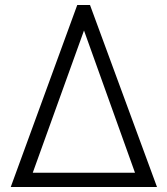

<svg xmlns="http://www.w3.org/2000/svg" viewBox="-20 -748 668 768"><path d="M289 -728H340L608 0H23ZM111 -57H520L316 -626Z"/></svg>

Font: Murecho Light
Style: Regular
Weight: 300
Designer: Neil Summerour
Foundry: Positype
Version: Version 1.010; ttfautohint (v1.8.3)